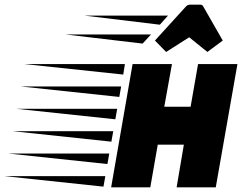

<svg xmlns="http://www.w3.org/2000/svg" viewBox="-273 -804 1065 824"><path d="M204 0 296 -529H465L432 -346H545L577 -529H746L653 0H485L516 -183H404L372 0ZM256 -484 -168 -529H263ZM239 -388 -185 -433H247ZM222 -292 -202 -337H230ZM205 -196 -219 -241H213ZM188 -100 -236 -145H196ZM171 -3 -253 -48H179ZM542 -784H587Q592 -784 595 -781.5Q598 -779 600 -775L683 -630L617 -581L539 -644L440 -581L392 -630L524 -775Q532 -784 542 -784ZM413 -698 90 -737H448ZM339 -617 9 -656H375Z"/></svg>

Font: Faster One
Style: Regular
Weight: 400
Designer: Eduardo Rodriguez Tunni
Foundry: Eduardo Rodriguez Tunni
Version: Version 1.003; ttfautohint (v1.8.4.7-5d5b);gftools[0.9.23]